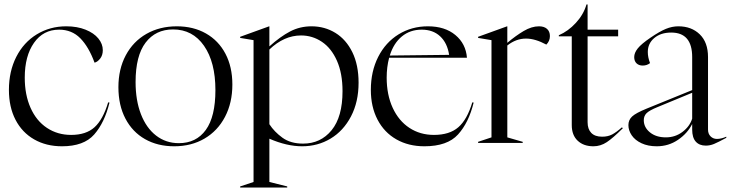

<svg xmlns="http://www.w3.org/2000/svg" viewBox="-20 -641 3277 861"><path d="M20 -238Q20 -321 53 -386Q86 -451 145 -487Q204 -523 277 -523Q326 -523 363.5 -508Q401 -493 421 -468.5Q441 -444 441 -416Q441 -393 429 -378Q417 -363 404 -360Q378 -431 340 -469.5Q302 -508 245 -508Q174 -508 132.5 -449Q91 -390 91 -293Q91 -216 117 -157.5Q143 -99 190.5 -67.5Q238 -36 299 -36Q366 -36 404 -70.5Q442 -105 465 -182L471 -181Q449 -91 402.5 -38Q356 15 258 15Q187 15 133 -16Q79 -47 49.5 -104Q20 -161 20 -238Z M511 -250Q511 -331 544 -393Q577 -455 636.5 -489Q696 -523 773 -523Q847 -523 903.5 -491Q960 -459 991 -400Q1022 -341 1022 -262Q1022 -180 989 -117Q956 -54 897 -19.5Q838 15 761 15Q687 15 630.5 -17Q574 -49 542.5 -109Q511 -169 511 -250ZM782 1Q860 1 903 -58.5Q946 -118 946 -237Q946 -362 895 -435.5Q844 -509 756 -509Q678 -509 633 -450Q588 -391 588 -273Q588 -191 612 -129Q636 -67 680 -33Q724 1 782 1Z M1057 195 1117 175V-461L1057 -471V-476L1187 -523H1188V-433Q1237 -477 1281 -500Q1325 -523 1377 -523Q1436 -523 1484 -493.5Q1532 -464 1560 -407Q1588 -350 1588 -270Q1588 -184 1554 -119Q1520 -54 1462.5 -19.5Q1405 15 1335 15Q1266 15 1188 -19V175L1268 195V200H1057ZM1339 3Q1418 3 1467 -57Q1516 -117 1516 -232Q1516 -312 1491 -368.5Q1466 -425 1423.5 -453.5Q1381 -482 1330 -482Q1254 -482 1188 -419V-84Q1210 -50 1246.5 -23.5Q1283 3 1339 3Z M1643 -238Q1643 -321 1676 -386Q1709 -451 1767.5 -487Q1826 -523 1899 -523Q1975 -523 2022 -484Q2069 -445 2074 -382H1725Q1714 -340 1714 -293Q1714 -216 1741 -157.5Q1768 -99 1816 -67.5Q1864 -36 1926 -36Q1996 -36 2035.5 -70.5Q2075 -105 2098 -182L2104 -181Q2082 -91 2034 -38Q1986 15 1883 15Q1812 15 1757.5 -16Q1703 -47 1673 -104.5Q1643 -162 1643 -238ZM1994 -395Q1986 -448 1954 -478Q1922 -508 1871 -508Q1819 -508 1782 -477.5Q1745 -447 1728 -392Z M2124 -5 2184 -25V-461L2124 -471V-476L2254 -523H2255V-449Q2293 -481 2328.5 -502Q2364 -523 2397 -523Q2420 -523 2433 -511.5Q2446 -500 2446 -479Q2446 -457 2430 -441Q2380 -468 2339 -468Q2294 -468 2255 -437V-25L2324 -5V0H2124Z M2544 -80V-478H2486V-483Q2528 -501 2562.5 -538.5Q2597 -576 2610 -621H2615V-508H2752V-478H2615V-93Q2615 -62 2631.5 -45Q2648 -28 2680 -28Q2706 -28 2725 -38Q2744 -48 2769 -70L2773 -66Q2729 -22 2701 -3.5Q2673 15 2641 15Q2597 15 2570.5 -10Q2544 -35 2544 -80Z M2798 -80Q2798 -103 2814.5 -118.5Q2831 -134 2880 -154L3084 -237V-385Q3084 -495 2990 -495Q2943 -495 2914 -470.5Q2885 -446 2885 -408Q2885 -384 2895 -358Q2881 -347 2862 -347Q2845 -347 2834.5 -357Q2824 -367 2824 -385Q2824 -404 2840 -424Q2856 -444 2897 -472Q2938 -500 2966 -511.5Q2994 -523 3022 -523Q3081 -523 3118 -487Q3155 -451 3155 -385V-60Q3155 -41 3166.5 -29.5Q3178 -18 3195 -18Q3214 -18 3237 -28V-23Q3200 -3 3182 4.5Q3164 12 3145 12Q3116 12 3100 -6Q3084 -24 3084 -60V-85Q3063 -43 3020.5 -14Q2978 15 2925 15Q2886 15 2857 1.5Q2828 -12 2813 -34Q2798 -56 2798 -80ZM2966 -25Q3008 -25 3040.5 -49.5Q3073 -74 3084 -109V-225L2929 -161Q2892 -146 2879.5 -133.5Q2867 -121 2867 -102Q2867 -70 2894.5 -47.5Q2922 -25 2966 -25Z"/></svg>

Font: Nyght Serif Light
Style: Regular
Weight: 300
Designer: Maksym Kobuzan
Version: Version 0.410